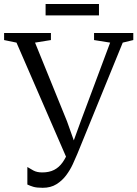

<svg xmlns="http://www.w3.org/2000/svg" viewBox="-31 -904 670 937"><path d="M177.5 12.5Q147.5 12.5 131.2 7.5Q115 2.5 102.5 -3.5V-89Q115 -81 132.2 -71.8Q149.5 -62.5 175 -62.5Q209 -62.5 233 -74.8Q257 -87 274.2 -111.2Q291.5 -135.5 304.5 -170L298.5 -122.5L49.5 -696L-11 -708.5V-743H217.5V-708.5L140 -696L296 -312L340.5 -187L319 -191L363 -312L506.5 -696L428 -708.5V-743H619.5V-708.5L568 -696L346 -152Q337 -130.5 324 -102.2Q311 -74 291.5 -48Q272 -22 244.2 -4.8Q216.5 12.5 177.5 12.5ZM452 -884.5V-829H191.5V-884.5Z"/></svg>

Font: Merriweather 60pt Light
Style: Regular
Weight: 300
Version: Version 2.100